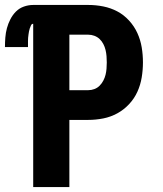

<svg xmlns="http://www.w3.org/2000/svg" viewBox="-38 -755 658 775"><path d="M96 0V-659Q90 -659 87 -652.5Q84 -646 82 -640Q80 -634 79 -628Q78 -622 77 -615.5Q76 -609 75.5 -602.5Q75 -596 75 -590Q75 -584 75 -577.5Q75 -571 75 -565H-18Q-18 -584 -16.5 -603.5Q-15 -623 -10 -641.5Q-5 -660 4 -677.5Q13 -695 26.5 -708.5Q40 -722 58.5 -728.5Q77 -735 96 -735H318Q349 -735 379 -729Q409 -723 435.5 -709Q462 -695 483 -672Q504 -649 516.5 -621.5Q529 -594 534 -564Q539 -534 539 -503Q539 -473 534 -442.5Q529 -412 516.5 -384.5Q504 -357 483 -334.5Q462 -312 435.5 -297.5Q409 -283 379 -277Q349 -271 318 -271H242V0ZM242 -391H318Q331 -391 343 -395.5Q355 -400 364 -409Q373 -418 379 -429.5Q385 -441 388 -453Q391 -465 392 -478Q393 -491 393 -503Q393 -516 392 -528.5Q391 -541 388 -553.5Q385 -566 379 -577.5Q373 -589 364 -597.5Q355 -606 343 -610.5Q331 -615 318 -615H242Z"/></svg>

Font: Iosevka Custom Heavy Extended
Style: Regular
Weight: 900
Width: 7
Monospace: yes
Designer: Belleve Invis
Foundry: Belleve Invis
Version: Version 11.2.4; ttfautohint (v1.8.4)